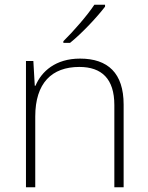

<svg xmlns="http://www.w3.org/2000/svg" viewBox="-20 -786 622 806"><path d="M421 -758V-766H376C348 -723 287 -653 246 -613V-606H274C326 -648 388 -715 421 -758ZM316 -540C213 -540 154 -486 129 -426H126L120 -530H89V0H128V-297C128 -437 197 -505 313 -505C407 -505 460 -455 460 -345V0H499V-347C499 -479 433 -540 316 -540Z"/></svg>

Font: Noto Sans Gurmukhi ExtraLight
Style: Regular
Weight: 200
Designer: Jelle Bosma - Monotype Design Team
Foundry: Monotype Imaging Inc.
Version: Version 2.004